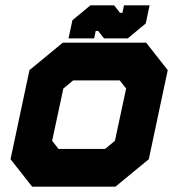

<svg xmlns="http://www.w3.org/2000/svg" viewBox="-20 -700 668 720"><path d="M100.5 0 19.5 -103 90.5 -437 215.5 -540H528L609 -437L538 -103L413 0ZM155.5 -71H394L474.5 -141L530.5 -403L479 -470H236.5L156 -403L100 -141ZM155.5 -71 100 -141 156 -403 236.5 -470H479L530.5 -403L474.5 -141L394 -71ZM199.5 -141.5H374L411 -172L453 -368L429 -398.5H254.5L217.5 -368L175.5 -172ZM237 -556 251.5 -624 319 -680H408L430 -652H439L445 -680H541L526.5 -612L459 -556H370L348 -584H339L333 -556ZM294 -591H293.5L295.5 -601L336 -637H377L401 -600H445L486 -636L488 -646H488.5L486.5 -636L445 -600H401L377 -637H336L296 -601Z"/></svg>

Font: Tourney Black
Style: Italic
Weight: 900
Italic angle: -12°
Version: Version 1.015